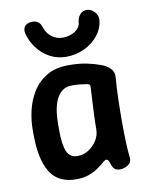

<svg xmlns="http://www.w3.org/2000/svg" viewBox="-85 -812 688 888"><g transform="rotate(-10 258.5 -368.5)"><path d="M202 13Q116 13 79 -48.5Q42 -110 42 -225V-250Q42 -290 52 -335.5Q62 -381 86.5 -421.5Q111 -462 152.5 -487.5Q194 -513 257 -513Q306 -513 342 -505.5Q378 -498 407 -487Q430 -479 447 -462.5Q464 -446 462 -421Q458 -372 456.5 -319.5Q455 -267 455 -216Q455 -165 456.5 -120.5Q458 -76 462 -42Q464 -21 446.5 -9Q429 3 408 3Q392 3 383.5 -4.5Q375 -12 370 -27Q367 -39 363 -45.5Q359 -52 352 -52Q346 -52 335 -42Q324 -32 306.5 -19.5Q289 -7 263 3Q237 13 202 13ZM227 -92Q253 -92 276.5 -106.5Q300 -121 316 -145.5Q332 -170 332 -200Q332 -233 333.5 -264.5Q335 -296 336.5 -327.5Q338 -359 340 -392Q342 -410 330 -411Q319 -413 299.5 -415.5Q280 -418 257 -418Q226 -418 207 -401.5Q188 -385 178 -358.5Q168 -332 165 -303Q162 -274 162 -250V-225Q162 -158 175.5 -125Q189 -92 227 -92ZM127 -740Q144 -740 155 -731Q166 -722 171 -704Q180 -677 202 -660Q224 -643 254 -643Q274 -643 293 -650Q312 -657 324.5 -670.5Q337 -684 338 -701Q339 -720 351.5 -735Q364 -750 382 -750H383Q397 -750 409 -742Q421 -734 428 -721.5Q435 -709 434 -695Q431 -656 405.5 -623.5Q380 -591 340 -572Q300 -553 254 -553Q212 -553 177 -572Q142 -591 118 -623.5Q94 -656 85 -694Q81 -716 93 -728Q105 -740 126 -740Z"/></g></svg>

Font: Winky Sans Medium
Style: Regular
Weight: 500
Designer: Simon Atzbach
Foundry: typofactur
Version: Version 1.205